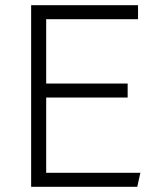

<svg xmlns="http://www.w3.org/2000/svg" viewBox="-20 -720 630 740"><path d="M100 0V-700H512V-646H158V-398H472V-344H158V-54H521L509 0Z"/></svg>

Font: Geologica-Sharp
Style: Regular
Weight: 100
Designer: Sindre Bremnes, Frode Helland
Foundry: Monokrom Skriftforlag AS
Version: Version 1.010;gftools[0.9.28]